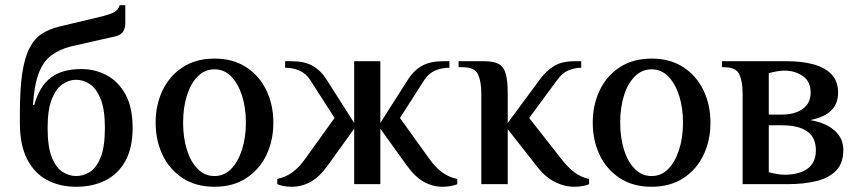

<svg xmlns="http://www.w3.org/2000/svg" viewBox="-20 -704 3286 734"><path d="M271 10Q209 10 160.5 -15.5Q112 -41 84 -95Q56 -149 56 -233V-270Q56 -363 65 -423.5Q74 -484 93 -520.5Q112 -557 141 -575.5Q170 -594 209 -603L356 -638Q392 -646 412.5 -655.5Q433 -665 437 -684H459V-615Q459 -596 450.5 -583Q442 -570 421 -565L249 -526Q207 -515 176.5 -492.5Q146 -470 128.5 -425Q111 -380 106 -303H111Q131 -374 174 -407Q217 -440 291 -440Q344 -440 388.5 -416Q433 -392 460 -342.5Q487 -293 487 -215Q487 -138 459 -88Q431 -38 382.5 -14Q334 10 271 10ZM271 -31Q299 -31 324 -47Q349 -63 365 -103Q381 -143 381 -215Q381 -285 365 -325Q349 -365 324 -382Q299 -399 271 -399Q244 -399 219 -382Q194 -365 178 -325Q162 -285 162 -215Q162 -143 178 -103Q194 -63 219 -47Q244 -31 271 -31Z M800 10Q729 10 678.5 -23Q628 -56 601.5 -111.5Q575 -167 575 -235Q575 -303 601.5 -358.5Q628 -414 678.5 -447Q729 -480 800 -480Q871 -480 921.5 -447Q972 -414 998.5 -358.5Q1025 -303 1025 -235Q1025 -167 998.5 -111.5Q972 -56 921.5 -23Q871 10 800 10ZM800 -31Q837 -31 863.5 -58Q890 -85 905 -131.5Q920 -178 920 -235Q920 -293 905 -339Q890 -385 863.5 -412Q837 -439 800 -439Q763 -439 736 -412Q709 -385 694.5 -339Q680 -293 680 -235Q680 -178 694.5 -131.5Q709 -85 736 -58Q763 -31 800 -31Z M1095 10Q1079 10 1063.5 7Q1048 4 1040 0V-20Q1071 -26 1097.5 -45Q1124 -64 1149 -100L1259 -253L1166 -398Q1150 -423 1125 -434Q1100 -445 1070 -445V-470H1094Q1144 -470 1175 -452.5Q1206 -435 1227 -402L1334 -234V-470H1434V-234L1541 -402Q1562 -435 1593.5 -452.5Q1625 -470 1674 -470H1698V-445Q1668 -445 1643 -434Q1618 -423 1602 -398L1509 -253L1619 -100Q1644 -64 1670.5 -45Q1697 -26 1728 -20V0Q1720 4 1704.5 7Q1689 10 1673 10Q1634 10 1600 -9Q1566 -28 1534 -73L1434 -212V0H1334V-212L1234 -73Q1202 -28 1168 -9Q1134 10 1095 10Z M2177 10Q2138 10 2101 -8.5Q2064 -27 2031 -70L1921 -210V0H1820V-347Q1820 -392 1807.5 -419.5Q1795 -447 1750 -447H1733V-470H1831Q1866 -470 1885.5 -460Q1905 -450 1913 -423.5Q1921 -397 1921 -347V-234L2045 -402Q2069 -434 2098.5 -452Q2128 -470 2178 -470H2202V-445Q2177 -445 2153 -435Q2129 -425 2110 -398L2003 -253L2123 -100Q2149 -66 2175 -46Q2201 -26 2232 -20V0Q2224 4 2208.5 7Q2193 10 2177 10Z M2471 10Q2400 10 2349.5 -23Q2299 -56 2272.5 -111.5Q2246 -167 2246 -235Q2246 -303 2272.5 -358.5Q2299 -414 2349.5 -447Q2400 -480 2471 -480Q2542 -480 2592.5 -447Q2643 -414 2669.5 -358.5Q2696 -303 2696 -235Q2696 -167 2669.5 -111.5Q2643 -56 2592.5 -23Q2542 10 2471 10ZM2471 -31Q2508 -31 2534.5 -58Q2561 -85 2576 -131.5Q2591 -178 2591 -235Q2591 -293 2576 -339Q2561 -385 2534.5 -412Q2508 -439 2471 -439Q2434 -439 2407 -412Q2380 -385 2365.5 -339Q2351 -293 2351 -235Q2351 -178 2365.5 -131.5Q2380 -85 2407 -58Q2434 -31 2471 -31Z M2819 0V-347Q2819 -392 2806.5 -419.5Q2794 -447 2749 -447H2740V-470H2991Q3044 -470 3088 -458.5Q3132 -447 3158 -420.5Q3184 -394 3184 -350Q3184 -265 3077 -245Q3136 -235 3170 -205.5Q3204 -176 3204 -130Q3204 -81 3177 -52.5Q3150 -24 3102 -12Q3054 0 2991 0ZM2919 -266H2969Q3018 -266 3048.5 -287.5Q3079 -309 3079 -350Q3079 -392 3049.5 -413Q3020 -434 2979 -434Q2966 -434 2948.5 -431Q2931 -428 2919 -424ZM2979 -36Q3035 -36 3067 -59Q3099 -82 3099 -130Q3099 -225 2969 -225H2919V-46Q2931 -42 2948.5 -39Q2966 -36 2979 -36Z"/></svg>

Font: El Messiri Medium
Style: Regular
Weight: 500
Designer: Mohamed Gaber
Foundry: Kief Type Foundry
Version: Version 2.020; ttfautohint (v1.8.3)